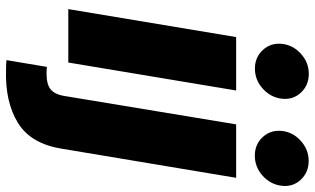

<svg xmlns="http://www.w3.org/2000/svg" viewBox="-220 -602 1024 624"><g transform="rotate(90 292.0 -290.0)"><path d="M9.6 0 100.5 -545.5H274.1L183.2 0ZM202.8 -606.5Q166.2 -606.5 142.6 -632.1Q119 -657.7 122.5 -693.9Q126.1 -730.1 154.7 -755.9Q183.2 -781.6 219.8 -781.6Q257.1 -781.6 281.1 -755.9Q305 -730.1 300.8 -693.9Q296.5 -657.7 268.3 -632.1Q240.1 -606.5 202.8 -606.5ZM384.2 -545.5H557.9L463.4 20.6Q447.4 121.8 379.3 163.7Q311.1 205.6 207.4 202.4Q200.6 202.4 193.2 202.2Q185.7 202.1 175.4 201L197.4 69.6Q203.5 70.3 208.6 70.5Q213.8 70.7 218.8 70.7Q254.6 70.7 270.4 57.4Q286.2 44 291.2 17ZM485.8 -606.2Q449.2 -606.2 425.6 -631.7Q402 -657.3 405.5 -693.5Q409.1 -729.8 437.7 -755.5Q466.3 -781.2 502.8 -781.2Q540.1 -781.2 564.1 -755.5Q588.1 -729.8 583.8 -693.5Q579.5 -657.3 551.3 -631.7Q523.1 -606.2 485.8 -606.2Z"/></g></svg>

Font: Inter UI Extra Bold
Style: Italic
Weight: 800
Italic angle: 9.39999°
Designer: Rasmus Andersson
Foundry: rsms
Version: 3.2;8d6f07862